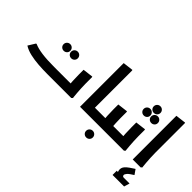

<svg xmlns="http://www.w3.org/2000/svg" viewBox="-93 -1386 2316 2316"><g transform="rotate(45 1065.0 -228.5)"><path d="M404 -338Q380 -338 363.5 -354Q347 -370 347 -394Q347 -418 363.5 -434.5Q380 -451 404 -451Q428 -451 444.5 -434.5Q461 -418 461 -394Q461 -370 444.5 -354Q428 -338 404 -338ZM532 -338Q508 -338 491.5 -354Q475 -370 475 -394Q475 -418 491.5 -434.5Q508 -451 532 -451Q556 -451 572.5 -434.5Q589 -418 589 -394Q589 -370 572.5 -354Q556 -338 532 -338Z M461 0Q387 0 310.5 -5.5Q234 -11 166.5 -26.5Q99 -42 50 -73L107 -165H117Q169 -142 253 -130.5Q337 -119 461 -119H739L734 0ZM745 0 748 -42Q748 -42 745 -74.5Q742 -107 739 -158Q736 -209 736 -265V-346L868 -362L871 -354V-247Q871 -206 873.5 -165Q876 -124 878.5 -89.5Q881 -55 883.5 -34.5Q886 -14 886 -14L871 0ZM650 0V-119H756V0ZM650 0Q639 0 634.5 -17.5Q630 -35 630 -61Q630 -87 634.5 -103Q639 -119 650 -119Z M1156 0 1021 -1V-745L1153 -761L1156 -753ZM1021 0V-119H1242V0ZM1242 0V-119Q1254 -119 1258 -103Q1262 -87 1262 -60Q1262 -35 1258 -17.5Q1254 0 1242 0Z M1335 209Q1311 209 1294.5 193Q1278 177 1278 153Q1278 129 1294.5 112.5Q1311 96 1335 96Q1359 96 1375.5 112.5Q1392 129 1392 153Q1392 177 1375.5 193Q1359 209 1335 209Z M1422 0V-119H1549V0ZM1549 0V-119Q1561 -119 1565 -103Q1569 -87 1569 -60Q1569 -35 1565 -17.5Q1561 0 1549 0ZM1337 0 1340 -42Q1340 -42 1337 -74.5Q1334 -107 1331 -158Q1328 -209 1328 -265V-346L1460 -362L1463 -354V-247Q1463 -206 1465.5 -165Q1468 -124 1470.5 -89.5Q1473 -55 1475.5 -34.5Q1478 -14 1478 -14L1463 0ZM1242 0V-119H1348V0ZM1242 0Q1231 0 1226.5 -17.5Q1222 -35 1222 -61Q1222 -87 1226.5 -103Q1231 -119 1242 -119Z M1639 -469Q1615 -469 1598.5 -485Q1582 -501 1582 -525Q1582 -549 1598.5 -565.5Q1615 -582 1639 -582Q1663 -582 1679.5 -565.5Q1696 -549 1696 -525Q1696 -501 1679.5 -485Q1663 -469 1639 -469ZM1767 -469Q1743 -469 1726.5 -485Q1710 -501 1710 -525Q1710 -549 1726.5 -565.5Q1743 -582 1767 -582Q1791 -582 1807.5 -565.5Q1824 -549 1824 -525Q1824 -501 1807.5 -485Q1791 -469 1767 -469ZM1703 -577Q1679 -577 1662.5 -593Q1646 -609 1646 -633Q1646 -657 1662.5 -673.5Q1679 -690 1703 -690Q1727 -690 1743.5 -673.5Q1760 -657 1760 -633Q1760 -609 1743.5 -593Q1727 -577 1703 -577Z M1644 0 1647 -42Q1647 -42 1644 -74.5Q1641 -107 1638 -158Q1635 -209 1635 -265V-346L1767 -362L1770 -354V-247Q1770 -206 1772.5 -165Q1775 -124 1777.5 -89.5Q1780 -55 1782.5 -34.5Q1785 -14 1785 -14L1770 0ZM1549 0V-119H1655V0ZM1549 0Q1538 0 1533.5 -17.5Q1529 -35 1529 -61Q1529 -87 1533.5 -103Q1538 -119 1549 -119Z M1912 253Q1893 224 1893 196Q1893 165 1913.5 141Q1934 117 1964 96.5Q1994 76 2022 58H2026L2068 118Q2012 152 1993.5 173.5Q1975 195 1975 209Q1975 218 1981 225Q1987 232 1997 232ZM1880 304V232H1885Q1899 232 1911.5 234Q1924 236 1924 236L1944 232H2097V236L2077 304Z M1920 0V-745L2052 -761L2055 -753V-247Q2055 -206 2057.5 -165Q2060 -124 2062.5 -89.5Q2065 -55 2067.5 -34.5Q2070 -14 2070 -14L2055 0Z"/></g></svg>

Font: Fustat ExtraBold
Style: Regular
Weight: 800
Designer: Mohamed Gaber, Khaled Hosny, Laura Garcia Mut
Foundry: Kief Type Foundry, Alif Type Foundry, Hard Type Foundry
Version: Version 1.007